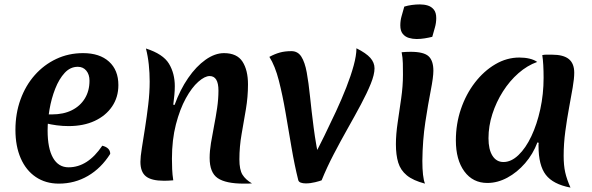

<svg xmlns="http://www.w3.org/2000/svg" viewBox="-20 -818 2685 871"><path d="M247 15Q187 15 142.5 -15Q98 -45 74 -100Q50 -155 50 -229Q50 -303 73 -366.5Q96 -430 137.5 -477Q179 -524 235 -550.5Q291 -577 357 -577Q432 -577 474.5 -538.5Q517 -500 517 -432Q517 -377 488.5 -335Q460 -293 409.5 -269.5Q359 -246 291 -246Q264 -246 237.5 -249.5Q211 -253 187 -259L190 -299H216Q268 -299 306 -318Q344 -337 365 -371.5Q386 -406 386 -452Q386 -480 371.5 -497.5Q357 -515 333 -515Q299 -515 273.5 -487.5Q248 -460 230.5 -415.5Q213 -371 204.5 -321Q196 -271 196 -226Q196 -145 220.5 -102Q245 -59 291 -59Q378 -59 444 -157Q480 -148 480 -120Q439 -55 379 -20Q319 15 247 15Z M772 -342Q797 -411 833.5 -464Q870 -517 912.5 -547Q955 -577 996 -577Q1055 -577 1080 -538.5Q1105 -500 1105 -435Q1105 -379 1095.5 -322.5Q1086 -266 1076 -209.5Q1066 -153 1066 -95Q1066 -48 1080 -25.5Q1094 -3 1123 14Q1113 15 1104 15Q1095 15 1086 15Q1004 15 967.5 -10Q931 -35 931 -102Q931 -132 937 -169Q943 -206 951 -246.5Q959 -287 965 -328Q971 -369 971 -407Q971 -473 931 -473Q909 -473 879.5 -447Q850 -421 823 -372Q796 -323 778 -253.5Q760 -184 760 -98Q760 -75 761 -50.5Q762 -26 766 0Q754 1 743.5 1.5Q733 2 724 2Q667 2 642 -18Q617 -38 617 -84Q617 -106 623.5 -146.5Q630 -187 638 -238Q646 -289 652.5 -343.5Q659 -398 659 -448Q659 -487 655 -525Q651 -563 642 -598Q720 -573 746.5 -529Q773 -485 773 -427Q773 -408 771 -387Q769 -366 766 -343Z M1439 0Q1432 3 1410 8.5Q1388 14 1367 14Q1354 14 1344.5 10.5Q1335 7 1333 -1Q1316 -69 1302.5 -148.5Q1289 -228 1275.5 -307Q1262 -386 1245 -452.5Q1228 -519 1202 -560Q1226 -573 1249 -579.5Q1272 -586 1302 -586Q1331 -586 1347 -561Q1363 -536 1371.5 -489.5Q1380 -443 1386.5 -379.5Q1393 -316 1403 -238.5Q1413 -161 1432 -73L1401 -103Q1425 -148 1451.5 -202Q1478 -256 1504 -312Q1530 -368 1551 -421.5Q1572 -475 1584.5 -521Q1597 -567 1597 -599Q1641 -577 1660 -555.5Q1679 -534 1679 -508Q1679 -480 1662 -438Q1645 -396 1617.5 -344.5Q1590 -293 1557.5 -235.5Q1525 -178 1494 -118.5Q1463 -59 1439 0Z M1896 -88Q1896 -52 1899 -25.5Q1902 1 1908 15Q1854 1 1825.5 -22.5Q1797 -46 1786.5 -80.5Q1776 -115 1776 -164Q1776 -208 1784 -262Q1792 -316 1800 -372Q1808 -428 1808 -479Q1808 -505 1807.5 -530.5Q1807 -556 1802 -581Q1810 -582 1822 -582.5Q1834 -583 1843 -583Q1902 -583 1924 -563Q1946 -543 1946 -497Q1946 -468 1934 -407Q1922 -346 1909.5 -264Q1897 -182 1896 -88ZM1941 -651Q1925 -647 1906.5 -644Q1888 -641 1870 -641Q1852 -641 1835 -646Q1818 -651 1807 -664.5Q1796 -678 1796 -703Q1796 -725 1802 -745.5Q1808 -766 1814 -788Q1830 -793 1848.5 -795.5Q1867 -798 1885 -798Q1904 -798 1920.5 -793Q1937 -788 1948 -774.5Q1959 -761 1959 -736Q1959 -714 1953 -693.5Q1947 -673 1941 -651Z M2418 -172Q2398 -119 2362 -77.5Q2326 -36 2281.5 -12Q2237 12 2191 12Q2125 12 2086.5 -40.5Q2048 -93 2048 -181Q2048 -256 2071 -323.5Q2094 -391 2134.5 -443.5Q2175 -496 2227 -526.5Q2279 -557 2336 -557Q2361 -557 2382 -552Q2403 -547 2417 -537Q2372 -521 2332 -486Q2292 -451 2261.5 -403Q2231 -355 2213.5 -300.5Q2196 -246 2196 -191Q2196 -140 2214 -111.5Q2232 -83 2264 -83Q2299 -83 2332 -114.5Q2365 -146 2390.5 -200Q2416 -254 2431 -322.5Q2446 -391 2446 -465Q2446 -496 2444.5 -523Q2443 -550 2440 -568Q2449 -570 2457 -570Q2465 -570 2484 -570Q2536 -570 2560.5 -550Q2585 -530 2585 -488Q2585 -462 2578 -421Q2571 -380 2561.5 -329Q2552 -278 2544.5 -222Q2537 -166 2537 -111Q2537 -68 2544 -36.5Q2551 -5 2568 33Q2489 18 2456 -25Q2423 -68 2423 -156Q2423 -162 2423 -164.5Q2423 -167 2424 -170Z"/></svg>

Font: Merienda
Style: Bold
Weight: 700
Designer: Eduardo Rodriguez Tunni
Foundry: Eduardo Rodriguez Tunni
Version: Version 2.001